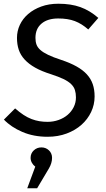

<svg xmlns="http://www.w3.org/2000/svg" viewBox="-20 -721 570 1029"><path d="M487 -204Q487 -160 468.5 -121Q450 -82 417 -52.5Q384 -23 337.5 -5.5Q291 12 235 12Q160 12 99.5 -14Q39 -40 1 -80L61 -140Q85 -119 106.5 -105Q128 -91 149 -83Q170 -75 191 -71.5Q212 -68 235 -68Q266 -68 294 -78Q322 -88 342.5 -105.5Q363 -123 375 -147Q387 -171 387 -199Q387 -221 381.5 -238.5Q376 -256 361 -270.5Q346 -285 320 -297.5Q294 -310 254 -323Q203 -339 168.5 -358.5Q134 -378 112 -402Q90 -426 80.5 -454.5Q71 -483 71 -518Q71 -555 86.5 -588Q102 -621 131 -646Q160 -671 201 -686Q242 -701 293 -701Q360 -701 410.5 -683Q461 -665 507 -625L453 -563Q418 -594 381 -608Q344 -622 292 -622Q235 -622 202.5 -594.5Q170 -567 170 -518Q170 -498 175.5 -482.5Q181 -467 196 -453.5Q211 -440 238 -427Q265 -414 308 -400Q356 -384 390 -365Q424 -346 445.5 -322.5Q467 -299 477 -270Q487 -241 487 -204ZM179 288H126L169 172Q158 164 151 151.5Q144 139 144 125Q144 101 161 85Q178 69 202 69Q226 69 242.5 85Q259 101 259 125Q259 153 242 182Z"/></svg>

Font: Yekcdsyqcyvpieeyorgstswgcgt
Style: Regular
Weight: 400
Italic angle: -8°
Designer: Carrois Corporate & Edenspiekermann
Foundry: Carrois Corporate GbR & Edenspiekermann AG
Version: Version 2.001